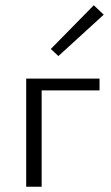

<svg xmlns="http://www.w3.org/2000/svg" viewBox="-20 -713 424 733"><path d="M376 -657 203 -499 174 -526 338 -693ZM360 -413V-368H139V0H80V-413Z"/></svg>

Font: EauTestInfant Semilight
Style: Italic
Weight: 300
Italic angle: -12°
Designer: Christian Thalmann (Catharsis Fonts)
Version: Version 0.001;PS 000.001;hotconv 1.0.88;makeotf.lib2.5.64775